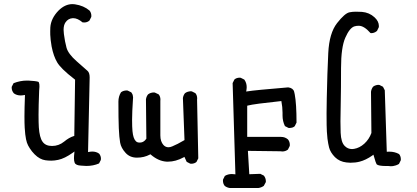

<svg xmlns="http://www.w3.org/2000/svg" viewBox="-20 -793 2040 939"><path d="M171.4 -348.1Q172.9 -360.8 172.9 -368.7Q172.9 -376.5 172.4 -380.9Q170.9 -391.6 167 -393.1Q155.3 -397 119.1 -398.9Q114.7 -398.9 110.8 -398.9Q79.1 -398.9 46.4 -386.2L37.6 -369.1Q37.1 -366.7 37.1 -364.7Q37.1 -348.6 47.9 -336.4Q62 -326.2 81.5 -326.2Q88.9 -326.2 102.1 -328.6Q99.6 -261.7 99.6 -224.6Q99.6 -187.5 100.8 -168.7Q102.1 -149.9 103.5 -136.2Q106.9 -108.9 111.8 -95Q116.7 -81.1 125.5 -67.9Q135.7 -51.8 148.9 -38.6Q162.1 -25.4 175.3 -18.3Q188.5 -11.2 201.9 -9.3Q215.3 -7.3 231 -7.3Q246.6 -7.3 264.6 -11.2Q295.9 -17.6 336.4 -46.4L344.2 -52.2L343.3 -42.5Q341.8 -30.8 341.8 -18.6Q341.8 -6.3 345.2 2.9Q350.6 16.1 377.9 17.1H378.4Q391.1 18.6 402.3 18.6Q436.5 18.6 464.4 6.3L473.1 -10.7Q473.6 -13.7 473.6 -18.1Q473.6 -22.5 471.7 -29.1Q469.7 -35.6 464.8 -41.5Q450.7 -51.8 431.2 -51.8Q423.8 -51.8 410.6 -49.3L418.5 -414.6Q418.5 -437 408.2 -446.3Q394.5 -458.5 354.5 -493.7Q313.5 -529.8 305.2 -560.1Q297.4 -588.9 292.5 -626.5Q291 -637.7 291 -647Q291 -670.4 300.3 -683.6Q313 -702.6 335.4 -704.1Q336.9 -704.1 338.4 -704.1Q359.4 -704.1 383.8 -683.6Q388.2 -683.1 392.6 -683.1Q406.7 -683.1 417.5 -692.4L426.3 -710Q426.8 -712.4 426.8 -714.8Q426.8 -730.5 418 -741.2Q389.6 -765.6 346.2 -772Q339.8 -772.9 334.5 -772.9Q297.9 -772.9 266.1 -741.2Q229 -703.1 226.1 -658.7Q225.6 -647.9 225.6 -640.4Q225.6 -632.8 225.8 -623Q226.1 -613.3 227.8 -597.4Q229.5 -581.5 232.4 -565.9Q241.7 -518.1 259.8 -487.8Q267.6 -474.1 287.8 -453.9Q308.1 -433.6 347.2 -403.3L343.3 -128.4Q329.1 -124 317.4 -117.2Q305.7 -110.4 293.9 -100.6Q267.6 -79.1 234.4 -79.1Q202.6 -79.1 188 -100.1Q173.3 -120.6 169.9 -170.4Q168.5 -190.9 168.5 -231.7Q168.5 -272.5 171.4 -347.7Z M915 7.8Q930.7 7.8 940.9 -1L949.7 -18.6L943.8 -305.7L944.3 -311.5Q944.3 -327.1 935.5 -337.4L918 -346.2Q915 -346.7 912.1 -346.7Q909.2 -346.7 904.3 -345.7Q894 -344.2 884.8 -337.4Q876.5 -327.1 874.5 -313.5L882.3 -107.9Q846.7 -86.9 822.3 -77.1Q812.5 -72.8 803.7 -72.8Q789.6 -72.8 779.3 -84Q764.2 -101.1 764.2 -130.9V-299.8L764.6 -305.7Q764.6 -321.3 755.9 -331.5L737.3 -340.3Q734.9 -340.8 732.4 -340.8Q716.3 -340.8 704.1 -331.5Q695.8 -321.3 693.8 -307.1L695.8 -114.7Q692.4 -109.9 689 -106.4Q678.2 -95.7 663.6 -95.7Q655.3 -95.7 650.9 -97.9Q646.5 -100.1 644 -103Q631.3 -115.7 627.9 -151.9Q626 -171.4 626 -207.5Q626 -243.7 630.4 -310.1Q630.9 -313 630.9 -315.9Q630.9 -318.8 629.9 -323.2Q628.9 -333 622.1 -341.3L604.5 -350.1Q602.1 -350.6 599.6 -350.6Q583.5 -350.6 571.8 -341.8Q559.1 -321.3 559.1 -295.9Q559.1 -211.9 561 -166.3Q563 -120.6 567.6 -95Q572.3 -69.3 594.2 -45.4Q615.2 -22 649.9 -22Q684.6 -22 712.9 -37.1L715.3 -38.6L717.8 -36.6Q755.4 -4.4 795.4 -2.4Q798.8 -2.4 801.8 -2.4Q838.9 -2.4 877.9 -23.4L881.8 -25.9L893.1 -1.5L910.2 7.3Q912.6 7.8 915 7.8Z M1361.8 -241.7V-228Q1361.8 -200.2 1373.5 -176.3L1390.6 -167.5Q1393.6 -167 1396.5 -167Q1399.4 -167 1403.8 -168Q1413.6 -168.9 1421.4 -175.8L1430.2 -193.4Q1430.2 -285.6 1421.4 -332Q1419.9 -338.4 1418.5 -344.7Q1413.6 -362.3 1389.6 -365.7Q1225.1 -352.1 1189.9 -346.2L1184.1 -345.2Q1186.5 -359.4 1186.5 -366.7Q1186.5 -387.7 1174.8 -403.8L1157.2 -412.6Q1154.8 -413.1 1152.3 -413.1Q1136.7 -413.1 1126.5 -404.3L1117.7 -386.7L1131.3 59.6Q1120.1 58.1 1114.3 58.1Q1094.7 58.1 1079.6 67.4L1070.8 85Q1070.3 87.4 1070.3 89.8Q1070.3 105.5 1079.1 116.2Q1089.8 124.5 1104 126.5H1243.7Q1257.8 124.5 1270 116.2L1279.8 98.1Q1280.3 96.2 1280.3 94.2Q1280.3 78.1 1270.5 65.9L1252.9 57.1L1199.2 59.1L1192.4 -55.2L1351.1 -53.2Q1356 -52.2 1360.8 -52.2Q1376 -52.2 1388.2 -61.5L1397 -79.1Q1397.5 -81.5 1397.5 -84Q1397.5 -100.1 1388.2 -111.3Q1374 -123.5 1354.5 -123.5H1189V-275.9L1192.4 -276.9Q1221.7 -284.7 1356 -298.8Q1361.8 -269 1361.8 -241.7Z M1880.4 19Q1886.2 20 1890.9 20Q1895.5 20 1901.6 19.3Q1907.7 18.6 1915.8 15.9Q1923.8 13.2 1931.2 8.8L1939.9 -8.8Q1940.4 -11.2 1940.4 -13.7Q1940.4 -29.3 1931.6 -39.6Q1910.6 -51.3 1883.8 -51.3Q1879.9 -51.3 1871.6 -50.8L1861.8 -351.6L1853 -368.7L1835.9 -377.4Q1833 -377.9 1830.8 -377.9Q1828.6 -377.9 1825.4 -377.7Q1822.3 -377.4 1818.4 -376Q1811 -374 1804.7 -369.1Q1796.4 -358.4 1794.4 -344.2L1796.4 -142.6Q1785.2 -111.8 1761.7 -90.3Q1738.3 -69.3 1711.4 -64.9Q1706.5 -64 1701.7 -64Q1680.7 -64 1666 -79.1Q1647.9 -96.7 1646 -144Q1645 -166.5 1645 -199.2Q1645 -231.9 1646.5 -295.2Q1647.9 -358.4 1647.9 -459.5Q1647.9 -561.5 1668.9 -608.9Q1689.9 -656.7 1713.4 -664.1Q1723.6 -667 1734.4 -667Q1760.7 -667 1792 -631.3Q1793.9 -630.9 1796.9 -630.9Q1799.8 -630.9 1804.7 -631.8Q1814.5 -633.8 1823.7 -641.6L1832.5 -659.7Q1833 -662.6 1833 -665.5Q1833 -689 1811.5 -708.5Q1786.1 -731.9 1750 -734.9Q1736.3 -735.8 1720.2 -735.8Q1704.1 -735.8 1689.5 -732.9Q1666.5 -728.5 1628.4 -679.9Q1590.3 -631.3 1585.4 -533.9Q1580.6 -436.5 1578.1 -313Q1577.1 -261.2 1577.1 -238.8Q1577.1 -170.4 1578.6 -149.2Q1580.1 -127.9 1581.5 -114.7Q1585 -88.9 1589.4 -71.8Q1595.7 -47.4 1618.2 -24.4Q1640.6 -2.4 1674.3 1.5Q1686 2.9 1693.8 2.9Q1718.8 2.9 1738.8 -2.4Q1768.6 -9.8 1801.3 -32.7L1806.2 -36.6Q1813.5 -10.3 1816.7 -2Q1819.8 6.3 1820.8 7.8Q1821.8 10.3 1822.3 10.7Q1826.2 14.6 1838.1 16.8Q1850.1 19 1872.1 19Q1876 19 1877.9 19Z"/></svg>

Font: Bakudai
Style: Light
Weight: 300
Version: Version 1.48